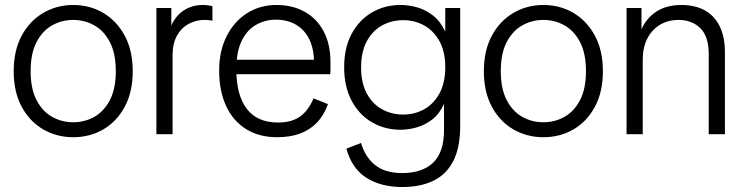

<svg xmlns="http://www.w3.org/2000/svg" viewBox="-20 -539 2986 771"><path d="M274 12Q208 12 153.5 -19.5Q99 -51 67 -110.5Q35 -170 35 -253Q35 -336 67 -395.5Q99 -455 153.5 -487Q208 -519 274 -519Q341 -519 395 -487Q449 -455 481 -395.5Q513 -336 513 -253Q513 -170 481 -110.5Q449 -51 395 -19.5Q341 12 274 12ZM274 -48Q320 -48 359 -70Q398 -92 421.5 -137.5Q445 -183 445 -253Q445 -324 421.5 -369.5Q398 -415 359 -437Q320 -459 274 -459Q228 -459 189 -437Q150 -415 126.5 -369.5Q103 -324 103 -253Q103 -183 126.5 -137.5Q150 -92 189 -70Q228 -48 274 -48Z M608 0V-507H668V-436Q684 -474 717 -496.5Q750 -519 795 -519Q805 -519 815.5 -517.5Q826 -516 833 -514V-456Q823 -458 816 -458.5Q809 -459 800 -459Q768 -459 738.5 -443.5Q709 -428 691 -396.5Q673 -365 673 -316V0Z M1093 12Q1020 12 967.5 -21Q915 -54 887.5 -114.5Q860 -175 860 -255Q860 -334 890 -393.5Q920 -453 972 -486Q1024 -519 1090 -519Q1155 -519 1204 -491.5Q1253 -464 1280 -412.5Q1307 -361 1307 -290Q1307 -275 1307 -262Q1307 -249 1306 -241H903V-299H1269L1241 -281Q1242 -338 1223.5 -378Q1205 -418 1170 -439Q1135 -460 1088 -460Q1045 -460 1008.5 -439.5Q972 -419 950.5 -375Q929 -331 929 -260Q929 -157 971 -102Q1013 -47 1097 -47Q1150 -47 1184 -70.5Q1218 -94 1239 -144L1297 -121Q1281 -76 1252.5 -46.5Q1224 -17 1184.5 -2.5Q1145 12 1093 12Z M1595 212Q1510 212 1451.5 175Q1393 138 1371 58L1430 35Q1445 90 1485.5 123Q1526 156 1594 156Q1676 156 1719.5 114Q1763 72 1763 -16V-122Q1745 -82 1716 -59.5Q1687 -37 1653.5 -27.5Q1620 -18 1588 -18Q1525 -18 1473.5 -48Q1422 -78 1392 -134.5Q1362 -191 1362 -269Q1362 -347 1392 -403Q1422 -459 1473.5 -489Q1525 -519 1588 -519Q1621 -519 1655 -509.5Q1689 -500 1719 -476.5Q1749 -453 1768 -412V-507H1828V-33Q1828 52 1801 106Q1774 160 1722 186Q1670 212 1595 212ZM1599 -79Q1645 -79 1683 -100Q1721 -121 1744.5 -163.5Q1768 -206 1768 -269Q1768 -332 1744.5 -374Q1721 -416 1683 -437Q1645 -458 1599 -458Q1553 -458 1514.5 -437Q1476 -416 1453 -373.5Q1430 -331 1430 -268Q1430 -206 1453 -163.5Q1476 -121 1514.5 -100Q1553 -79 1599 -79Z M2162 12Q2096 12 2041.5 -19.5Q1987 -51 1955 -110.5Q1923 -170 1923 -253Q1923 -336 1955 -395.5Q1987 -455 2041.5 -487Q2096 -519 2162 -519Q2229 -519 2283 -487Q2337 -455 2369 -395.5Q2401 -336 2401 -253Q2401 -170 2369 -110.5Q2337 -51 2283 -19.5Q2229 12 2162 12ZM2162 -48Q2208 -48 2247 -70Q2286 -92 2309.5 -137.5Q2333 -183 2333 -253Q2333 -324 2309.5 -369.5Q2286 -415 2247 -437Q2208 -459 2162 -459Q2116 -459 2077 -437Q2038 -415 2014.5 -369.5Q1991 -324 1991 -253Q1991 -183 2014.5 -137.5Q2038 -92 2077 -70Q2116 -48 2162 -48Z M2826 0V-322Q2826 -393 2792 -426Q2758 -459 2705 -459Q2641 -459 2601 -415.5Q2561 -372 2561 -299V0H2496V-507H2556V-421Q2576 -467 2616.5 -493Q2657 -519 2716 -519Q2771 -519 2810 -497.5Q2849 -476 2870 -433.5Q2891 -391 2891 -328V0Z"/></svg>

Font: TikTok Sans Light
Style: Regular
Weight: 300
Version: Version 4.000